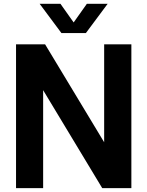

<svg xmlns="http://www.w3.org/2000/svg" viewBox="-20 -968 758 988"><path d="M62.5 0V-740H212L516 -236V-740H656V0H506L202 -504V0ZM296 -798 184 -948.5H291L359 -852.5L427 -948.5H534L422 -798Z"/></svg>

Font: Encode Sans Semi Condensed
Style: Bold
Weight: 700
Width: 4
Designer: Multiple Designers
Foundry: Impallari Type
Version: Version 3.000; ttfautohint (v1.8.3) -l 8 -r 50 -G 200 -x 14 